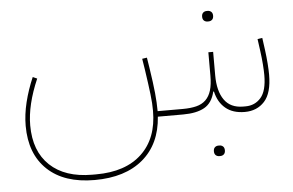

<svg xmlns="http://www.w3.org/2000/svg" viewBox="-48 -490 1221 800"><g transform="rotate(-5 562.0 -90.5)"><path d="M965 12Q915 12 884.5 -13.5Q854 -39 844 -84H841Q830 -37 797 -18.5Q764 0 708 0H602Q594 114 519.5 177Q445 240 317 240Q190 240 120 174Q50 108 50 -10Q50 -57 62.5 -108Q75 -159 97 -210L115 -202Q69 -96 69 -10Q69 98 132 157.5Q195 217 309 217H325Q448 217 516 153Q584 89 584 -26Q584 -42 583 -58.5Q582 -75 579.5 -96Q577 -117 573.5 -142.5Q570 -168 565 -202L558 -246L578 -249L585 -205Q590 -172 593.5 -146Q597 -120 599 -99Q601 -78 602 -60Q603 -42 603 -26V-23H708Q741 -23 765 -29Q789 -35 804.5 -50Q820 -65 827.5 -89.5Q835 -114 835 -151V-249H855V-151Q855 -85 881 -48Q907 -11 960 -11H970Q1009 -11 1034 -39.5Q1059 -68 1059 -134Q1059 -152 1057 -179Q1055 -206 1051 -235L1044 -286L1064 -289L1071 -238Q1075 -208 1077 -180.5Q1079 -153 1079 -134Q1079 -57 1047.5 -22.5Q1016 12 965 12ZM843 -377Q834 -377 828 -382.5Q822 -388 822 -399Q822 -410 828 -415.5Q834 -421 843 -421H847Q856 -421 862 -415.5Q868 -410 868 -399Q868 -388 862 -382.5Q856 -377 847 -377ZM843 186Q834 186 828 180.5Q822 175 822 164Q822 153 828 147.5Q834 142 843 142H847Q856 142 862 147.5Q868 153 868 164Q868 175 862 180.5Q856 186 847 186Z"/></g></svg>

Font: IBM Plex Sans Arabic Thin
Style: Regular
Weight: 100
Designer: Mike Abbink, Paul van der Laan, Pieter van Rosmalen, Wael Morcos, Khajak Apelian
Foundry: Bold Monday
Version: Version 1.101